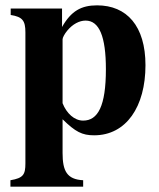

<svg xmlns="http://www.w3.org/2000/svg" viewBox="-20 -493 596 718"><path d="M214 -346C214 -352 221 -366 232 -379C252 -403 277 -416 300 -416C351 -416 376 -357 376 -234C376 -96 346 -42 291 -42C258 -42 229 -69 214 -107ZM212 -461H20V-437C64 -430 75 -416 75 -372V118C75 160 67 173 19 181V205H291V181C230 178 214 146 214 79V-47C262 0 287 13 332 13C452 13 524 -94 524 -249C524 -396 454 -473 343 -473C284 -473 246 -452 212 -392Z"/></svg>

Font: XITS
Style: Bold
Weight: 700
Designer: MicroPress Inc., with final additions and corrections provided by Coen Hoffman, Elsevier (retired)
Version: Version 1.302